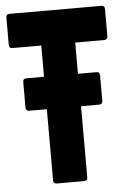

<svg xmlns="http://www.w3.org/2000/svg" viewBox="-51 -734 512 772"><g transform="rotate(-5 205.0 -348.0)"><path d="M147 0Q133 0 133 -14V-301H62Q48 -301 48 -315V-418Q48 -432 62 -432H133V-558H17Q3 -558 3 -572V-682Q3 -696 17 -696H387Q401 -696 401 -682V-572Q401 -558 387 -558H270V-432H344Q358 -432 358 -418V-315Q358 -301 344 -301H271V-14Q271 0 257 0Z"/></g></svg>

Font: AL Dynamic
Style: Bold
Weight: 700
Version: Version 1.000; ttfautohint (v1.8.2) -l 8 -r 50 -G 200 -x 14 